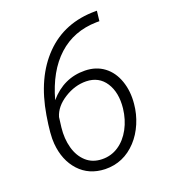

<svg xmlns="http://www.w3.org/2000/svg" viewBox="-134 -813 809 920"><g transform="rotate(-20 271.0 -353.5)"><path d="M466.3 -716.8 460.4 -665.5H444.8Q328.6 -663.1 249 -590.6Q169.4 -518.1 131.8 -382.3Q206.1 -468.8 314 -466.8Q370.1 -465.8 410.2 -435.8Q450.2 -405.8 468.8 -352.5Q487.3 -299.3 481 -236.3Q476.6 -186.5 456.8 -139.9Q437 -93.3 405.3 -59.1Q338.9 12.2 244.6 10.3Q163.6 7.8 113.5 -46.6Q63.5 -101.1 56.2 -188Q51.8 -232.9 67.9 -329.1Q98.1 -511.2 199.5 -614Q300.8 -716.8 458.5 -716.8ZM301.8 -416.5Q244.1 -417.5 190.2 -383.5Q136.2 -349.6 121.6 -300.3L115.2 -249.5Q108.9 -193.4 122.1 -145.8Q135.3 -98.1 167.2 -69.3Q199.2 -40.5 247.1 -39.6Q293.5 -38.6 331.3 -63.7Q369.1 -88.9 393.3 -133.8Q417.5 -178.7 423.8 -234.4Q432.1 -313 399.2 -364Q366.2 -415 301.8 -416.5Z"/></g></svg>

Font: RobotoInd Light
Style: Italic
Weight: 300
Italic angle: -12°
Designer: Google
Version: Version 2.001151; 2014